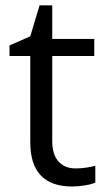

<svg xmlns="http://www.w3.org/2000/svg" viewBox="-20 -679 393 709"><path d="M258.8 -57.1Q280.3 -57.1 300.3 -60.3Q320.3 -63.5 332 -66.9V-4.9Q318.8 1.5 293.2 5.6Q267.6 9.8 247.1 9.8Q91.8 9.8 91.8 -153.8V-472.2H15.1V-511.2L91.8 -544.9L126 -659.2H172.9V-535.2H328.1V-472.2H172.9V-157.2Q172.9 -108.9 195.8 -83Q218.8 -57.1 258.8 -57.1Z"/></svg>

Font: f08745844
Style: Regular
Weight: 400
Foundry: Ascender Corporation
Version: Version 1.10